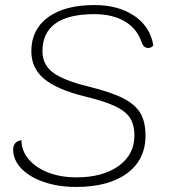

<svg xmlns="http://www.w3.org/2000/svg" viewBox="-20 -730 682 760"><path d="M32 -138Q32 -154 40.5 -163.5Q49 -173 65 -175Q65 -133 93.5 -99.5Q122 -66 171 -47Q220 -28 282 -28Q387 -28 449.5 -73Q512 -118 512 -193Q512 -237 494 -264Q476 -291 434 -310.5Q392 -330 313 -349Q205 -376 154.5 -418Q104 -460 104 -527Q104 -613 170 -661.5Q236 -710 354 -710Q449 -710 512 -667Q575 -624 587 -550Q578 -540 567 -540Q557 -540 550.5 -546Q544 -552 539 -567Q520 -619 472 -646.5Q424 -674 353 -674Q251 -674 199.5 -637Q148 -600 148 -527Q148 -475 189 -443.5Q230 -412 328 -388Q418 -366 466.5 -341.5Q515 -317 535.5 -282.5Q556 -248 556 -193Q556 -98 483 -44Q410 10 281 10Q211 10 154 -9.5Q97 -29 64.5 -63Q32 -97 32 -138Z"/></svg>

Font: Krub ExtraLight
Style: Italic
Weight: 275
Italic angle: -8°
Designer: Ekaluck Peanpanawate
Foundry: Cadson Demak Co.,Ltd.
Version: Version 1.000; ttfautohint (v1.6)